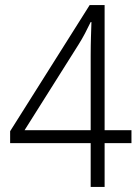

<svg xmlns="http://www.w3.org/2000/svg" viewBox="-20 -738 553 758"><path d="M499 -173V-224H393V-718H334L20 -220V-173H338V0H393V-173ZM338 -518V-224H77L290 -562C309 -592 323 -620 338 -651H341C340 -612 338 -577 338 -518Z"/></svg>

Font: Noto Sans Ethiopic SemiCondensed Light
Style: Regular
Weight: 300
Width: 4
Designer: Monotype Design Team
Foundry: Monotype Imaging Inc.
Version: Version 2.102